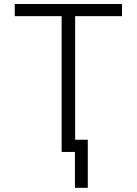

<svg xmlns="http://www.w3.org/2000/svg" viewBox="-20 -747 672 944"><path d="M52.6 -667.6V-727.3H579.9V-667.6H349.4V0H283V-667.6ZM411.6 -60V176.5H348.4V-60Z"/></svg>

Font: Inter Zeller Light
Style: Regular
Weight: 300
Designer: Rasmus Andersson; Joe Bland
Foundry: zeller
Version: Version 3.015;git-dec3a8cb1